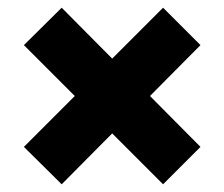

<svg xmlns="http://www.w3.org/2000/svg" viewBox="-20 -574 582 498"><path d="M140 -96 271 -228 403 -96 500 -193 369 -325 500 -457 403 -554 271 -422 140 -554 42 -457 174 -325 42 -193Z"/></svg>

Font: Fixel Text ExtraBold
Style: Regular
Weight: 800
Width: 4
Designer: AlfaBravo + MacPaw
Foundry: Kyrylo Tkachov, Marchela Mozhyna, Serhii Makarenko, Maria Weinstein, Zakhar Kryvoshyya
Version: Version 1.211